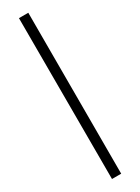

<svg xmlns="http://www.w3.org/2000/svg" viewBox="-301 -873 885 1211"><g transform="rotate(-30 141.0 -268.0)"><path d="M108 318H175V-854H107Z"/></g></svg>

Font: GenEiGothic-pro-Regular
Style: Regular
Weight: 400
Designer: Ryoko NISHIZUKA (kana & ideographs); Paul D. Hunt (Latin, Greek & Cyrillic); Wenlong ZHANG (bopomofo); Sandoll Communica
Foundry: Adobe Systems Incorporated; o_tamon
Version: Version 1.000.140830